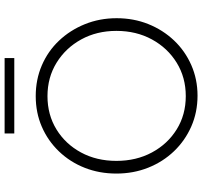

<svg xmlns="http://www.w3.org/2000/svg" viewBox="-42 -825 877 833"><g transform="rotate(-90 396.5 -408.5)"><path d="M398 10Q326 10 264.5 -17Q203 -44 157 -92Q111 -140 85.5 -204Q60 -268 60 -342Q60 -416 85 -479.5Q110 -543 156 -591Q202 -639 263 -665.5Q324 -692 396 -692Q468 -692 529.5 -665.5Q591 -639 636.5 -591Q682 -543 708 -479Q734 -415 734 -341Q734 -267 708.5 -203.5Q683 -140 637.5 -92Q592 -44 530.5 -17Q469 10 398 10ZM396 -41Q477 -41 541 -80.5Q605 -120 642 -188Q679 -256 679 -342Q679 -427 642 -494.5Q605 -562 541 -601.5Q477 -641 396 -641Q315 -641 251.5 -602Q188 -563 151.5 -495.5Q115 -428 115 -342Q115 -256 151.5 -188Q188 -120 251.5 -80.5Q315 -41 396 -41ZM234 -827H561V-785H234Z"/></g></svg>

Font: Outfit ExtraLight
Style: Regular
Weight: 200
Designer: Rodrigo Fuenzalida
Foundry: fragTYPE
Version: Version 1.100; ttfautohint (v1.8.4.7-5d5b);gftools[0.9.27]